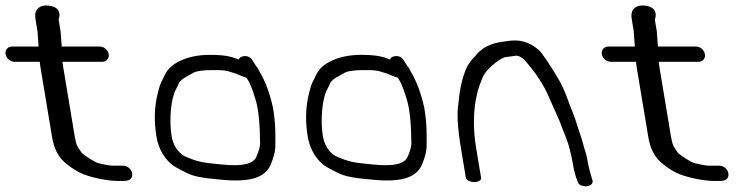

<svg xmlns="http://www.w3.org/2000/svg" viewBox="-36 -651 2703 693"><path d="M408.9 -53H370.4C361.9 -53 343.7 -56 317.8 -62.5C307.8 -64.4 263.4 -92.4 257.6 -101.3C243.3 -122.8 239.6 -123.7 233.6 -159.4L191.5 -412.5C190.4 -418.8 189.8 -424 189.5 -428H333.4C348.5 -428 358.8 -440.5 356.3 -455.5C353.8 -470.5 339.3 -483 324.3 -483H186.7L182.6 -538.1L175.6 -580.5C175.6 -580.5 194.4 -624.9 139.3 -630.8C108 -634.2 92.8 -617.9 91.3 -599.5C90.8 -593.8 91.2 -587.5 92.4 -580.5L99.3 -538.9L103.3 -483H7.1C-8 -483 -18.4 -470.5 -15.9 -455.5C-13.4 -440.5 1.2 -428 16.2 -428H107.4L110.7 -404.1L151.8 -157.2C158.3 -118.3 171.7 -87.7 197.1 -65.5C220.1 -45.4 242.9 -30.6 267 -21.4C302.6 -7.9 356.5 2 386.8 2H412.8C422.9 2 434.3 -0.5 439.3 -10.8C441.4 -15.2 441.8 -20.4 441 -25.5C438.4 -40.5 423.9 -53 408.9 -53Z M861.9 -357.2C866.9 -349.1 875.9 -326.2 886.6 -290.9C896.8 -257.6 902.4 -204.5 902.7 -133C902.7 -122.2 898.4 -105.2 888.9 -84.1C877.6 -60.2 841.5 -49.1 762.9 -57.4C697.4 -64.2 682.6 -64.1 628.4 -88.1C604.7 -103.3 589 -126.3 583.3 -160.2C573.5 -219.3 581.9 -296.8 597.9 -326.3C602.4 -334.6 606.3 -342.7 611 -353.5C622.5 -368.4 636.8 -373.8 663.2 -389C671.4 -393.7 693.2 -398 729.6 -398C771.4 -398 777.7 -398.1 816.6 -384.7C832.6 -377.7 844 -373.2 853.7 -370.6C854.9 -368.6 858.5 -362.8 861.9 -357.2ZM823.3 -437.1C799.7 -446 780.4 -453 720.5 -453C640.4 -453 579.5 -422.7 561 -384.4L546.8 -355.9C541.8 -345.9 537.6 -332.7 534.1 -317.2C521.1 -267.8 519.3 -214.5 528.6 -158.5C534.9 -120.9 550.9 -88.6 577 -63.3C588.9 -51.8 610.4 -39.9 643.7 -24.2C658.7 -17 679.7 -11.8 715.5 -7.2L761.2 -2.6C864.7 7.7 919.1 -8.5 940.9 -56.1C951.9 -83.2 957.6 -104.2 957.7 -121.9C957.9 -165.6 959.7 -200 949.3 -262.5L949.2 -262.9L949.1 -263.2C937.7 -314.2 922.1 -356.5 902 -390.4C897.7 -397.6 896.3 -403.1 887.4 -413.9L876.2 -432C867.4 -448 850.1 -451.9 835.8 -446.2C831.3 -444.4 828.5 -442.2 825.7 -436.2C825.3 -436.4 824.1 -436.8 823.3 -437.1Z M1407.9 -357.2C1412.9 -349.1 1421.9 -326.2 1432.6 -290.9C1442.8 -257.6 1448.4 -204.5 1448.7 -133C1448.7 -122.2 1444.4 -105.2 1434.9 -84.1C1423.6 -60.2 1387.5 -49.1 1308.9 -57.4C1243.4 -64.2 1228.6 -64.1 1174.4 -88.1C1150.7 -103.3 1135 -126.3 1129.3 -160.2C1119.5 -219.3 1127.9 -296.8 1143.9 -326.3C1148.4 -334.6 1152.3 -342.7 1157 -353.5C1168.5 -368.4 1182.8 -373.8 1209.2 -389C1217.4 -393.7 1239.2 -398 1275.6 -398C1317.4 -398 1323.7 -398.1 1362.6 -384.7C1378.6 -377.7 1390 -373.2 1399.7 -370.6C1400.9 -368.6 1404.5 -362.8 1407.9 -357.2ZM1369.3 -437.1C1345.7 -446 1326.4 -453 1266.5 -453C1186.4 -453 1125.5 -422.7 1107 -384.4L1092.8 -355.9C1087.8 -345.9 1083.6 -332.7 1080.1 -317.2C1067.1 -267.8 1065.3 -214.5 1074.6 -158.5C1080.9 -120.9 1096.9 -88.6 1123 -63.3C1134.9 -51.8 1156.4 -39.9 1189.7 -24.2C1204.7 -17 1225.7 -11.8 1261.5 -7.2L1307.2 -2.6C1410.7 7.7 1465.1 -8.5 1486.9 -56.1C1497.9 -83.2 1503.6 -104.2 1503.7 -121.9C1503.9 -165.6 1505.7 -200 1495.3 -262.5L1495.2 -262.9L1495.1 -263.2C1483.7 -314.2 1468.1 -356.5 1448 -390.4C1443.7 -397.6 1442.3 -403.1 1433.4 -413.9L1422.2 -432C1413.4 -448 1396.1 -451.9 1381.8 -446.2C1377.3 -444.4 1374.5 -442.2 1371.7 -436.2C1371.3 -436.4 1370.1 -436.8 1369.3 -437.1Z M1675.5 6C1690.5 6 1701.9 -0.8 1700.5 -9L1682.8 -115C1672.3 -178.1 1671.9 -236.7 1681.3 -290.6C1690.4 -337.3 1695.4 -344 1707.8 -375.8C1716.7 -396.7 1758.1 -433.2 1782.9 -443.6C1789.1 -445.8 1806.6 -446.5 1828.8 -450.2C1832.8 -449.8 1842.5 -447.1 1854.2 -437.8C1898.7 -388.1 1928 -342 1945.6 -299.7C1952.8 -282.8 1961.2 -264 1970.7 -243.3C1992.7 -195.4 1985.7 -206.1 2007.4 -153C2017.3 -128.1 2025.6 -96.1 2032.1 -57C2036.1 -33.1 2041.6 -12.9 2049.8 6.7C2052.8 16.7 2067.6 22.1 2080.6 21.3C2094.4 20.3 2106.8 11.7 2102.1 -1.2C2096.9 -18.7 2089.5 -42.4 2085.9 -64.2C2083.2 -80.3 2080.6 -92.6 2077.4 -102C2070.5 -121.7 2068.2 -137.4 2059.2 -162.5C2049.3 -190.4 2043.8 -213.7 2032.5 -241.9C2017.9 -277.2 2004.7 -320.5 1985.6 -355.5C1965.3 -390.1 1944.9 -424.1 1916.3 -463C1916.3 -463 1916.1 -462.6 1916.1 -462.6C1916.1 -462.6 1915.8 -463 1915.8 -463C1889.1 -491.6 1851.4 -508.6 1809.2 -504.4C1771.4 -500.4 1739.3 -495.8 1709.9 -477.4C1695 -466.3 1686.4 -458.3 1680.8 -450.3C1675.8 -445.8 1671.3 -441.1 1667.4 -436C1659.1 -424 1651.7 -417 1644.3 -397.6C1630.3 -362 1622 -320.7 1618.1 -272.4C1612.7 -239 1616 -186.1 1627.9 -115L1645.5 -9C1646.9 -0.8 1660.5 6 1675.5 6Z M2560.9 -53H2522.4C2513.9 -53 2495.7 -56 2469.8 -62.5C2459.8 -64.4 2415.4 -92.4 2409.6 -101.3C2395.3 -122.8 2391.6 -123.7 2385.6 -159.4L2343.5 -412.5C2342.4 -418.8 2341.8 -424 2341.5 -428H2485.4C2500.5 -428 2510.8 -440.5 2508.3 -455.5C2505.8 -470.5 2491.3 -483 2476.3 -483H2338.7L2334.6 -538.1L2327.6 -580.5C2327.6 -580.5 2346.4 -624.9 2291.3 -630.8C2260 -634.2 2244.8 -617.9 2243.3 -599.5C2242.8 -593.8 2243.2 -587.5 2244.4 -580.5L2251.3 -538.9L2255.3 -483H2159.1C2144 -483 2133.6 -470.5 2136.1 -455.5C2138.6 -440.5 2153.2 -428 2168.2 -428H2259.4L2262.7 -404.1L2303.8 -157.2C2310.3 -118.3 2323.7 -87.7 2349.1 -65.5C2372.1 -45.4 2394.9 -30.6 2419 -21.4C2454.6 -7.9 2508.5 2 2538.8 2H2564.8C2574.9 2 2586.3 -0.5 2591.3 -10.8C2593.4 -15.2 2593.8 -20.4 2593 -25.5C2590.4 -40.5 2575.9 -53 2560.9 -53Z"/></svg>

Font: MewTooHand
Style: BdWideLta
Weight: 400
Designer: Mew Too, Robert Jablonski
Version: Version 0.77